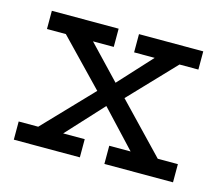

<svg xmlns="http://www.w3.org/2000/svg" viewBox="-67 -482 653 567"><g transform="rotate(15 259.5 -198.5)"><path d="M293.8 0V-55.6H359.1L241.8 -181H268.4L152.9 -55.6H218.8V0H16.9V-55.6H76.6L225.5 -211.1L230.9 -189.2L84.6 -341H26.9V-396.7H231.1V-341H167.6L276.8 -226.2L249.2 -224.4L356.2 -341H293.3V-396.7H489.8V-341H432.1L292.7 -194.6L288.1 -216.4L442.1 -55.6H503.6V0Z"/></g></svg>

Font: Rokkitt SemiBold
Style: Regular
Weight: 600
Designer: Vernon Adams
Foundry: Vernon Adams
Version: Version 3.103